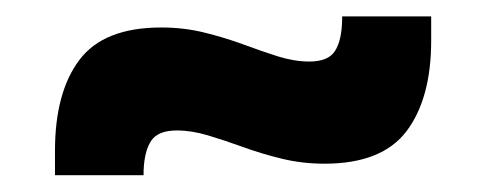

<svg xmlns="http://www.w3.org/2000/svg" viewBox="-20 -432 592 234"><path d="M375.5 -232.5Q348.5 -232.5 323.8 -238.5Q299 -244.5 276.2 -252.8Q253.5 -261 233.5 -267Q213.5 -273 195.5 -273Q173 -273 164.5 -260.8Q156 -248.5 155 -224V-218.5H47V-248Q47 -319.5 76.8 -359Q106.5 -398.5 176.5 -398.5Q204.5 -398.5 229.5 -392.2Q254.5 -386 276.8 -377.8Q299 -369.5 319 -363.2Q339 -357 357 -357Q380 -357 388.2 -369.8Q396.5 -382.5 397 -408V-412H505.5V-382.5Q505.5 -312 475.5 -272.2Q445.5 -232.5 375.5 -232.5Z"/></svg>

Font: Anek Tamil Medium
Style: Bold
Weight: 700
Version: Version 1.003